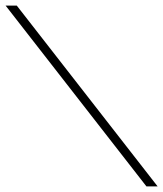

<svg xmlns="http://www.w3.org/2000/svg" viewBox="-25 -586 584 687"><path d="M499 81 -5 -566H35L539 81Z"/></svg>

Font: Gwendolyn
Style: Bold
Weight: 700
Designer: Robert E. Leuschke
Foundry: Robert E. Leuschke
Version: Version 1.010; ttfautohint (v1.8.3)